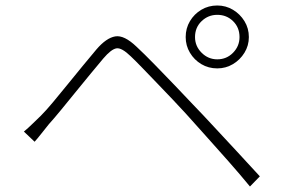

<svg xmlns="http://www.w3.org/2000/svg" viewBox="-20 -725 1040 699"><path d="M690 -590Q690 -557 714 -533Q738 -509 771 -509Q805 -509 828.5 -533Q852 -557 852 -590Q852 -625 828.5 -648Q805 -671 771 -671Q738 -671 714 -648Q690 -625 690 -590ZM656 -590Q656 -622 671.5 -648Q687 -674 713 -689.5Q739 -705 771 -705Q802 -705 828 -689.5Q854 -674 870 -648Q886 -622 886 -590Q886 -559 870 -533Q854 -507 828 -491.5Q802 -476 771 -476Q739 -476 713 -491.5Q687 -507 671.5 -533Q656 -559 656 -590ZM67 -246Q85 -261 98.5 -274.5Q112 -288 129 -304Q148 -323 173 -353Q198 -383 226 -417.5Q254 -452 281.5 -485.5Q309 -519 331 -545Q367 -587 399.5 -592.5Q432 -598 477 -555Q505 -529 542.5 -490.5Q580 -452 617.5 -413Q655 -374 683 -344Q717 -309 758.5 -264Q800 -219 844 -172Q888 -125 926 -83L890 -46Q853 -91 811.5 -138Q770 -185 730 -229.5Q690 -274 656 -312Q635 -335 607.5 -364Q580 -393 551.5 -422.5Q523 -452 498 -478Q473 -504 456 -520Q423 -552 404 -549Q385 -546 356 -512Q335 -487 309 -455.5Q283 -424 255 -389.5Q227 -355 202 -324.5Q177 -294 158 -273Q145 -257 130.5 -238.5Q116 -220 106 -209Z"/></svg>

Font: Noto Sans KR ExtraLight
Style: Regular
Weight: 250
Designer: Ryoko NISHIZUKA  (kana, bopomofo & ideographs); Paul D. Hunt (Latin, Greek & Cyrillic); Sandoll Communications , Soo-you
Foundry: Adobe
Version: Version 2.004-H2;hotconv 1.0.118;makeotfexe 2.5.65603